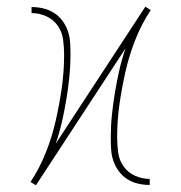

<svg xmlns="http://www.w3.org/2000/svg" viewBox="-20 -551 540 572"><path d="M87 1Q87 1 87 1Q87 1 87 1Q87 1 87 1Q87 1 87 1L79 -4L71 -9Q98 -50 116.5 -96.5Q135 -143 146 -191.5Q157 -240 164 -289Q171 -338 171 -388Q171 -410 168 -433Q165 -456 152 -474.5Q139 -493 118 -502.5Q97 -512 74 -512V-530Q92 -530 109 -526Q126 -522 141 -512.5Q156 -503 166.5 -488.5Q177 -474 182.5 -457.5Q188 -441 189 -423Q190 -405 190 -388Q190 -354 186.5 -320.5Q183 -287 177.5 -254Q172 -221 164.5 -188Q157 -155 146 -123L413 -531Q413 -531 413 -531Q413 -531 413 -531Q413 -531 413 -531Q413 -531 413 -531L421 -526L429 -521Q402 -480 383.5 -433.5Q365 -387 354 -338.5Q343 -290 336 -241Q329 -192 329 -142Q329 -120 332 -97Q335 -74 348 -55.5Q361 -37 382 -27.5Q403 -18 426 -18V0Q408 0 391 -4Q374 -8 359 -17.5Q344 -27 333.5 -41.5Q323 -56 317.5 -72.5Q312 -89 311 -107Q310 -125 310 -142Q310 -176 313.5 -209.5Q317 -243 322.5 -276Q328 -309 335.5 -342Q343 -375 354 -407Z"/></svg>

Font: Iosevka Slab Thin
Style: Regular
Weight: 100
Monospace: yes
Designer: Belleve Invis
Foundry: Belleve Invis
Version: Version 11.1.0; ttfautohint (v1.8.3)